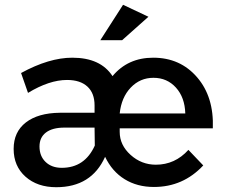

<svg xmlns="http://www.w3.org/2000/svg" viewBox="-20 -777 943 802"><path d="M494 -757 600 -707 490 -609H399ZM480 -226Q480 -171 525.5 -130Q571 -89 631 -89Q711 -89 767 -151L829 -86Q745 4 623 4Q553 4 500.5 -28.5Q448 -61 419 -122Q362 5 215 5Q136 5 86.5 -39Q37 -83 37 -155Q37 -226 88 -265.5Q139 -305 230 -306H375V-337Q375 -388 345 -415.5Q315 -443 260 -443Q186 -443 97 -389L68 -472Q185 -536 282 -536Q400 -536 450 -459Q514 -536 620 -536Q733 -536 803.5 -454Q874 -372 869 -241H480ZM754 -303Q752 -370 715 -411Q678 -452 621 -452Q565 -452 526 -411Q487 -370 480 -303ZM249 -244Q199 -244 172 -223.5Q145 -203 145 -165Q145 -125 170.5 -100.5Q196 -76 238 -76Q334 -76 376 -169L375 -244Z"/></svg>

Font: Steamflix Grotesk
Style: Regular
Weight: 400
Designer: Julieta Ulanovsky
Foundry: Julieta Ulanovsky
Version: Version 4.000;PS 004.000;hotconv 1.0.88;makeotf.lib2.5.64775